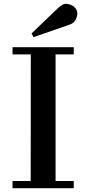

<svg xmlns="http://www.w3.org/2000/svg" viewBox="-20 -997 457 1017"><path d="M46.4 -38.1H142.6L143.1 -709H46.4V-747.1H370.6V-709H274.4V-38.1H370.6V0H46.4ZM147 -819.8 288.1 -955.1Q314.5 -979 332.5 -977.1Q363.3 -973.1 377.9 -955.8Q392.6 -938.5 389.2 -918.9Q382.8 -878.9 350.6 -867.2L157.7 -800.3Z"/></svg>

Font: Cantata One
Style: Regular
Weight: 400
Designer: Joana Maria Correia da Silva
Foundry: Joana Maria Correia da Silva
Version: Version 1.002